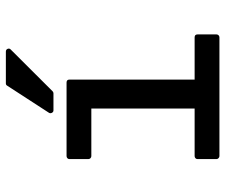

<svg xmlns="http://www.w3.org/2000/svg" viewBox="-77 -695 772 658"><g transform="rotate(-90 309.0 -366.0)"><path d="M92.8 -449.2V-514.2Q92.8 -518.6 95.9 -521.2Q99.1 -523.9 103 -523.9H355Q365.2 -523.9 365.2 -514.2V-85H509.8Q520 -85 520 -75.2V-9.8Q520 -5.9 517.1 -2.9Q514.2 0 509.8 0H103Q99.1 0 95.9 -3.2Q92.8 -6.3 92.8 -9.8V-75.2Q92.8 -79.6 95.9 -82.3Q99.1 -85 103 -85H266.1V-439H103Q99.1 -439 95.9 -441.9Q92.8 -444.8 92.8 -449.2ZM259.8 -568.8Q253.9 -568.8 251.2 -574.5Q248.5 -580.1 252 -585L344.2 -727.1Q346.7 -731.9 352.1 -731.9H460.9Q468.3 -731.9 470.7 -725.6Q473.1 -719.2 467.8 -714.8L325.2 -571.8Q322.3 -568.8 317.9 -568.8Z"/></g></svg>

Font: Fragment Mono SemBd
Style: Regular
Weight: 600
Designer: Wei Huang based on Nimbus Sans by URW Studio, based on Helvetica by Max Miedinger.
Foundry: Wei Huang
Version: Version 1.011